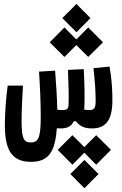

<svg xmlns="http://www.w3.org/2000/svg" viewBox="-20 -656 626 985"><path d="M139.2 174.3C230 174.3 262.7 122.1 271.5 2C277.3 2.4 284.7 2.9 293.5 2.9C323.7 2.9 347.7 -8.3 357.9 -33.7H370.6C389.6 -5.4 420.9 2.9 451.7 2.9C526.4 2.9 556.6 -44.4 556.6 -142.6C556.6 -193.4 553.7 -248.5 542 -314.5L459.5 -306.2C467.3 -237.3 470.7 -184.1 470.7 -137.7C470.7 -101.1 462.9 -91.3 437.5 -91.3C427.7 -91.3 419.4 -92.3 412.1 -93.3C416 -145.5 413.1 -235.8 409.7 -301.3L328.6 -297.4C331.5 -229.5 334 -153.8 331.5 -115.2C330.6 -98.1 323.2 -91.3 300.3 -91.3C291 -91.3 284.2 -91.8 273.9 -93.3C272.9 -151.4 267.6 -232.4 262.7 -293.5L180.2 -288.6C185.5 -210.4 189 -128.9 189 -55.2C189 49.3 176.8 74.7 138.2 74.7C100.6 74.7 90.8 52.7 90.8 -34.7C90.8 -89.4 94.2 -155.3 97.7 -216.8H19.5C11.2 -157.7 4.9 -75.7 4.9 -14.2C4.9 109.9 38.1 174.3 139.2 174.3ZM432.6 -363.8 508.3 -439 432.6 -515.1 371.6 -453.6 310.5 -515.1 234.9 -439 310.5 -363.8 371.6 -424.8ZM473.6 37.6 412.6 98.6 351.6 37.6 275.9 112.8 351.6 189 412.6 127.4 473.6 189 549.3 112.8ZM413.1 164.6 340.8 236.8 413.1 309.6 485.4 236.8ZM372.1 -490.7 444.3 -563 372.1 -635.7 299.8 -563Z"/></svg>

Font: Cascadia Mono NF
Style: Regular
Weight: 400
Monospace: yes
Designer: Aaron Bell
Foundry: Saja Typeworks
Version: Version 2404.023